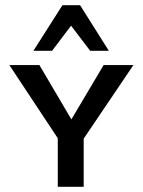

<svg xmlns="http://www.w3.org/2000/svg" viewBox="-20 -721 551 741"><path d="M206 -183 16 -470H132L271 -234H240L380 -470H495L301 -183ZM203 0V-211H303V0ZM328 -525 239 -642 221 -701H289L400 -525ZM109 -525 221 -701H289L271 -644L181 -525Z"/></svg>

Font: Ysabeau SC SemiBold
Style: Regular
Weight: 600
Designer: Christian Thalmann (Catharsis Fonts)
Version: Version 2.001;gftools[0.9.30]; featfreeze: smcp